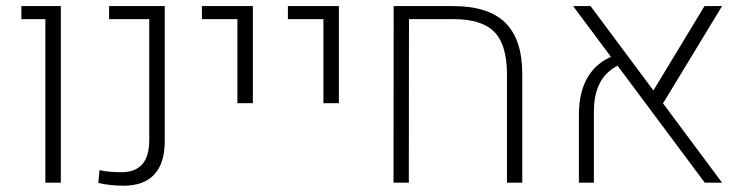

<svg xmlns="http://www.w3.org/2000/svg" viewBox="-20 -588 2398 618"><path d="M126 0V-526.4H48.8V-568.4H175.8V0Z M377.4 9.8Q354.5 9.8 334 7.3Q313.5 4.9 296.4 1L300.3 -40.5Q328.1 -33.7 371.6 -33.7Q415 -33.7 437.7 -59.1Q460.4 -84.5 460.4 -138.7V-526.4H331.1V-568.4H510.3V-134.8Q510.3 -62 476.3 -26.1Q442.4 9.8 377.4 9.8Z M744.1 -255.9V-526.4H629.9V-568.4H793.9V-255.9Z M1021 -255.9V-526.4H906.7V-568.4H1070.8V-255.9Z M1246.6 0 1247.1 -568.4H1438.5Q1552.2 -568.4 1606.7 -514.6Q1661.1 -460.9 1661.1 -349.1V0H1611.8V-349.1Q1611.8 -443.4 1571.5 -484.9Q1531.2 -526.4 1439.5 -526.4H1296.4L1295.9 0Z M2248.5 0 1824.7 -568.4H1880.9L2304.2 0ZM1843.3 0V-217.8Q1843.3 -292.5 1872.3 -340.6Q1901.4 -388.7 1959 -410.2L1982.4 -382.8Q1891.6 -348.1 1891.6 -229V0ZM2304.2 -568.4 2102.5 -236.3 2068.4 -272.5 2247.6 -568.4Z"/></svg>

Font: Heebo ExtraLight
Style: Regular
Weight: 250
Designer: Oded Ezer
Foundry: Ezer Type House
Version: Version 3.100